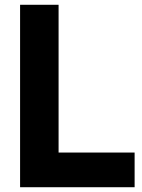

<svg xmlns="http://www.w3.org/2000/svg" viewBox="-20 -783 592 803"><path d="M543 0H64V-763H225V-145H543Z"/></svg>

Font: Open Sauce One ExtraBold
Style: Regular
Weight: 800
Designer: Alfredo Marco Pradil
Foundry: Creative Sauce Fz LLC
Version: Version 1.477